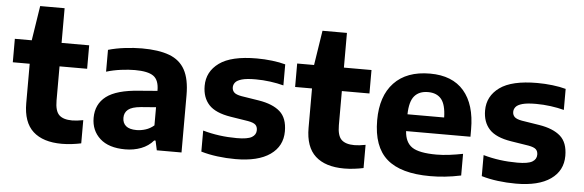

<svg xmlns="http://www.w3.org/2000/svg" viewBox="-48 -897 3234 1064"><g transform="rotate(5 1568.5 -365.0)"><path d="M322 10Q217.5 10 162 -40.5Q106.5 -91 106.5 -197.5V-416.5H12.5V-547H106.5L136.5 -740H272.5V-547H426V-416.5H272.5V-226.5Q272.5 -168.5 295.5 -146.2Q318.5 -124 368 -124Q393 -124 429.5 -131V-2Q406.5 3 378 6.5Q349.5 10 322 10Z M675 10Q583 10 534.2 -34.2Q485.5 -78.5 485.5 -149Q485.5 -225.5 542.2 -268.8Q599 -312 725.5 -320.5L825 -328.5V-330.5Q825 -388.5 794.2 -410.5Q763.5 -432.5 690.5 -432.5Q657 -432.5 614 -427Q571 -421.5 532 -409.5V-531Q575 -543.5 625.5 -549.5Q676 -555.5 719 -555.5Q812 -555.5 871.2 -533.5Q930.5 -511.5 959 -459.8Q987.5 -408 987.5 -318.5V0H850L838.5 -53H831Q803.5 -21 762.8 -5.5Q722 10 675 10ZM650 -163.5Q650 -134.5 669.2 -118.2Q688.5 -102 728 -102Q752.5 -102 778 -110Q803.5 -118 825 -136.5V-237.5L741.5 -231Q691.5 -226.5 670.8 -209.5Q650 -192.5 650 -163.5Z M1288 10.5Q1236.5 10.5 1187.5 4.2Q1138.5 -2 1096.5 -14.5V-131.5Q1185.5 -106 1286 -106Q1345.5 -106 1369 -120Q1392.5 -134 1392.5 -159.5Q1392.5 -179 1381.2 -189.5Q1370 -200 1339.5 -205.5L1241.5 -221Q1156.5 -234.5 1119.8 -274.2Q1083 -314 1083 -379Q1083 -458.5 1149.8 -507Q1216.5 -555.5 1358.5 -555.5Q1401 -555.5 1443.2 -550.5Q1485.5 -545.5 1517.5 -536.5V-419.5Q1484 -428.5 1443.2 -434Q1402.5 -439.5 1361.5 -439.5Q1312 -439.5 1285.5 -432Q1259 -424.5 1249 -412Q1239 -399.5 1239 -384.5Q1239 -367.5 1250 -356.5Q1261 -345.5 1291 -340L1389 -324.5Q1467 -312 1507.5 -276.2Q1548 -240.5 1548 -166.5Q1548 -84 1481 -36.8Q1414 10.5 1288 10.5Z M1892.5 10Q1788 10 1732.5 -40.5Q1677 -91 1677 -197.5V-416.5H1583V-547H1677L1707 -740H1843V-547H1996.5V-416.5H1843V-226.5Q1843 -168.5 1866 -146.2Q1889 -124 1938.5 -124Q1963.5 -124 2000 -131V-2Q1977 3 1948.5 6.5Q1920 10 1892.5 10Z M2371.5 10.5Q2207.5 10.5 2129.8 -57.5Q2052 -125.5 2052 -273Q2052 -407.5 2122 -481.5Q2192 -555.5 2322 -555.5Q2446 -555.5 2510.5 -480.8Q2575 -406 2575 -267.5V-226.5H2217Q2221 -164 2260 -137.8Q2299 -111.5 2396 -111.5Q2429.5 -111.5 2467.2 -116.2Q2505 -121 2542.5 -128.5V-8Q2495.5 2 2453.5 6.2Q2411.5 10.5 2371.5 10.5ZM2319.5 -452.5Q2270.5 -452.5 2244.2 -422Q2218 -391.5 2216.5 -320H2420.5Q2419 -391 2393.8 -421.8Q2368.5 -452.5 2319.5 -452.5Z M2848 10.5Q2796.5 10.5 2747.5 4.2Q2698.5 -2 2656.5 -14.5V-131.5Q2745.5 -106 2846 -106Q2905.5 -106 2929 -120Q2952.5 -134 2952.5 -159.5Q2952.5 -179 2941.2 -189.5Q2930 -200 2899.5 -205.5L2801.5 -221Q2716.5 -234.5 2679.8 -274.2Q2643 -314 2643 -379Q2643 -458.5 2709.8 -507Q2776.5 -555.5 2918.5 -555.5Q2961 -555.5 3003.2 -550.5Q3045.5 -545.5 3077.5 -536.5V-419.5Q3044 -428.5 3003.2 -434Q2962.5 -439.5 2921.5 -439.5Q2872 -439.5 2845.5 -432Q2819 -424.5 2809 -412Q2799 -399.5 2799 -384.5Q2799 -367.5 2810 -356.5Q2821 -345.5 2851 -340L2949 -324.5Q3027 -312 3067.5 -276.2Q3108 -240.5 3108 -166.5Q3108 -84 3041 -36.8Q2974 10.5 2848 10.5Z"/></g></svg>

Font: Encode Sans SemiExpanded SemiExpanded
Style: Bold
Weight: 700
Width: 6
Designer: Multiple Designers
Foundry: Impallari Type
Version: Version 3.000; ttfautohint (v1.8.3) -l 8 -r 50 -G 200 -x 14 